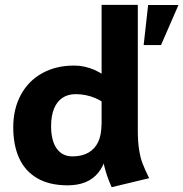

<svg xmlns="http://www.w3.org/2000/svg" viewBox="-20 -761 764 800"><path d="M262.2 11.2Q186 11.2 135.3 -18.3Q84.5 -47.9 59.8 -102.1Q35.2 -156.2 35.2 -230.5Q35.2 -307.1 66.7 -365.5Q98.1 -423.8 155.5 -455.8Q212.9 -487.8 288.6 -487.8Q333 -487.8 374.3 -469.5Q415.5 -451.2 453.6 -414.6L445.3 -303.2Q418 -334.5 378.7 -351.6Q339.4 -368.7 294.9 -368.7Q262.7 -368.7 239.7 -353Q216.8 -337.4 204.8 -307.6Q192.9 -277.8 192.9 -235.8Q192.9 -175.3 216.1 -142.3Q239.3 -109.4 281.7 -109.4Q321.3 -109.4 348.4 -125Q375.5 -140.6 389.2 -169.9Q402.8 -199.2 402.8 -240.7L432.1 -195.3Q432.1 -93.8 389.4 -41.3Q346.7 11.2 262.2 11.2ZM445.3 19Q403.3 -73.2 403.3 -160.2L554.2 -219.7Q554.2 -170.4 559.6 -137Q564.9 -103.5 573.7 -80.6Q582.5 -57.6 598.6 -24.4L601.6 -18.6ZM403.3 -160.2V-740.7H554.2V-103ZM597.2 -740.2H723.6L650.9 -573.2H578.6Z"/></svg>

Font: DavidDev Light
Style: Regular
Weight: 300
Designer: David.dev
Foundry: David.dev
Version: Version 1.001;FEAKit 1.0